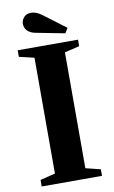

<svg xmlns="http://www.w3.org/2000/svg" viewBox="-104 -1016 632 1069"><g transform="rotate(-10 212.5 -481.5)"><path d="M127 -58V-713L42 -733V-770H383V-733L299 -713V-58L383 -37V0H42V-37ZM337 -845 320 -817 155 -849Q125 -855 110.5 -871.5Q96 -888 96 -909Q96 -931 111 -947Q126 -963 151 -963Q180 -963 212 -939Z"/></g></svg>

Font: Libre Caslon Text
Style: Bold
Weight: 700
Designer: Pablo Impallari, Rodrigo Fuenzalida
Foundry: Pablo Impallari, Rodrigo Fuenzalida
Version: Version 1.002